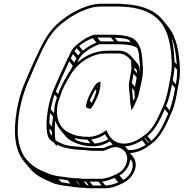

<svg xmlns="http://www.w3.org/2000/svg" viewBox="-20 -752 989 1034"><path d="M644 233C690 212 737 141 694 89L680 72C718 71 755 53 780 34L796 22C847 -14 876 -81 902 -142C921 -181 930 -232 938 -280C946 -316 950 -350 949 -381C945 -472 931 -554 885 -609L856 -645C817 -692 759 -719 674 -728L644 -730C632 -731 622 -732 612 -732H537C504 -732 479 -729 451 -719C403 -703 361 -681 323 -651C264 -610 228 -557 194 -486C171 -438 148 -389 128 -340L109 -296C92 -255 80 -211 71 -162C50 -40 59 56 109 117L138 152C161 180 191 201 225 216L248 226C258 230 266 235 276 238L302 244C326 249 353 250 376 255L398 257C407 258 415 259 425 259C442 261 453 262 474 262H542C577 262 605 252 632 239ZM416 210H415C411 210 406 209 400 208H399C391 208 382 208 373 207L352 205C326 200 301 199 278 194L254 188C244 184 236 181 227 177L204 167C171 153 143 132 122 106C74 48 65 -45 86 -162C95 -210 108 -251 123 -292L142 -336C162 -384 184 -434 207 -482C241 -553 275 -600 331 -639C367 -667 408 -690 454 -705C480 -714 502 -717 534 -717H609C618 -717 629 -717 641 -716L670 -714C752 -705 808 -678 844 -634C888 -581 901 -503 905 -413C906 -383 902 -352 894 -316C886 -268 876 -217 859 -181C831 -119 806 -57 760 -25L743 -13C717 6 676 25 638 21C609 18 589 5 575 -12C565 -24 560 -38 552 -51C530 -33 494 -15 457 -15C417 -15 384 -21 360 -34C294 -57 265 -140 304 -233C317 -275 331 -299 353 -337C384 -395 435 -437 495 -456C517 -463 533 -464 560 -464H618C647 -464 668 -448 682 -431C686 -426 687 -421 687 -412C687 -398 689 -386 687 -373L674 -300C674 -269 680 -239 681 -209C681 -203 681 -199 682 -195L688 -158L699 -176C707 -190 713 -209 719 -221C726 -236 731 -258 734 -276C737 -290 741 -304 743 -318C755 -370 748 -404 745 -443C743 -479 734 -504 717 -526C713 -532 709 -536 703 -540L694 -547L682 -551C657 -562 616 -565 583 -565H487C449 -554 419 -532 391 -509C381 -500 372 -491 365 -478L345 -438C316 -378 290 -321 265 -260C254 -231 244 -196 238 -161C229 -107 226 -45 241 -12L246 -4C253 4 262 11 271 17L288 38L285 26C293 30 301 34 309 37L321 41L338 45C355 50 380 52 396 54H397C407 54 422 56 434 56C449 57 458 60 477 60H539C544 58 550 56 554 54L567 49C604 30 636 45 652 64C684 103 653 166 610 184L598 190C572 202 548 211 516 211H448C435 211 424 211 416 210ZM455 -168H457C462 -168 465 -167 469 -166C481 -181 488 -197 496 -212C510 -237 521 -271 521 -303V-313L511 -309C499 -304 493 -296 486 -284C466 -249 450 -223 442 -178C445 -173 449 -171 455 -168ZM396 -414 407 -437C414 -448 420 -456 428 -463C454 -485 481 -501 515 -514H609C642 -514 683 -511 703 -502L718 -495C725 -480 729 -462 730 -439C733 -407 737 -382 733 -348C734 -358 734 -369 732 -380C732 -389 729 -398 723 -406L694 -441C679 -459 656 -479 621 -479H563C491 -479 439 -453 396 -414ZM420 40C415 40 409 38 400 38C384 36 358 35 344 31L327 27L317 23C304 17 290 11 279 3C274 -18 274 -72 278 -103C283 -85 292 -69 303 -55L332 -20C345 -4 362 7 381 15C409 28 441 36 483 36C513 36 548 25 572 9L587 27C580 28 572 31 563 35L550 40C544 42 543 44 539 45H479C461 45 455 43 437 42C431 42 425 41 420 40ZM467 20C436 18 412 12 390 2L381 -9C401 -3 424 0 451 0ZM563 -2C543 10 514 20 489 21L471 -1C498 -4 526 -15 546 -29C551 -19 556 -10 563 -2ZM717 -374C718 -369 718 -363 718 -358L703 -376C704 -380 704 -385 704 -389ZM716 -335 707 -284 690 -304 699 -355ZM699 -211 696 -215C695 -236 692 -257 691 -278L704 -262C704 -250 705 -237 706 -225C704 -220 701 -217 699 -211ZM594 -529H521L504 -550H577ZM615 -529 598 -549C626 -548 656 -545 673 -538L684 -524C662 -528 637 -529 615 -529ZM414 -468C409 -463 405 -459 401 -453L381 -477C385 -483 389 -488 393 -493ZM426 -479 406 -504C428 -522 450 -535 480 -547L499 -523C470 -511 448 -497 426 -479ZM392 -438 380 -415 361 -438 373 -461ZM372 -398C368 -391 365 -384 362 -377C354 -366 346 -355 340 -343C320 -309 306 -283 293 -245L281 -260C304 -315 328 -368 353 -422ZM266 -123C262 -101 261 -87 260 -70L246 -87C246 -110 247 -123 250 -143ZM270 -143 253 -164C258 -191 265 -219 274 -243L287 -227C277 -200 272 -175 272 -152C271 -149 271 -146 270 -143ZM260 -44V-22L249 -34C247 -44 246 -51 246 -61ZM692 119C704 160 675 200 644 217L624 193C653 176 679 143 681 106ZM617 230C595 239 574 246 548 247L530 226C555 223 576 215 597 206ZM527 247H480L463 226H510ZM458 246C454 246 451 245 448 245L432 226H442ZM409 243C408 243 406 242 405 242L390 223H393ZM359 237C342 235 326 232 310 229L295 212C312 214 329 216 345 219ZM197 183C195 181 192 180 190 178C192 179 193 179 195 180ZM904 -548C921 -510 928 -458 932 -404L920 -419C918 -464 914 -509 904 -548ZM934 -376C935 -352 932 -326 927 -298L910 -319C915 -345 919 -370 920 -393ZM923 -278C916 -236 906 -192 893 -158L874 -181C889 -214 899 -257 906 -298ZM886 -141C861 -83 836 -26 795 6L774 -19C817 -53 844 -110 867 -164ZM782 16 779 18 758 -7 761 -9ZM765 28C740 45 704 59 670 56L653 36C687 34 721 20 745 3ZM731 -336C731 -334 730 -331 730 -331C730 -333 731 -334 731 -336ZM504 -282 502 -285C503 -287 503 -288 505 -290C505 -288 505 -285 504 -282ZM473 -198 464 -209C473 -234 481 -248 493 -270L499 -262C492 -236 484 -217 473 -198Z"/></svg>

Font: Blanket
Style: Ugh
Weight: 900
Foundry: Cannot Into Space Fonts
Version: Version 0.9